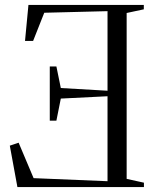

<svg xmlns="http://www.w3.org/2000/svg" viewBox="-20 -763 619 783"><path d="M496.5 -33.5 567 -18V0H51L20 -169L56 -181L117 -36.5L418.5 -24V-370.5L228 -361L210 -271H183V-492H210L228 -404L418.5 -393V-717.5L160.5 -711L115 -596H82L96 -743H566.5V-725L496.5 -710Z"/></svg>

Font: Merriweather 144pt Light
Style: Regular
Weight: 300
Version: Version 2.100